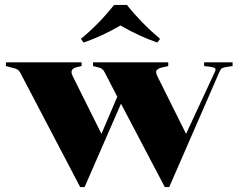

<svg xmlns="http://www.w3.org/2000/svg" viewBox="-20 -738 964 776"><path d="M627 -581 616 -566Q543 -591 467 -635Q391 -591 318 -566L307 -581Q379 -640 441 -718H493Q552 -644 627 -581ZM634 -465Q611 -460 611 -446Q611 -440 616 -430L732 -197L850 -451Q851 -453 851 -457Q851 -462 846 -464Q841 -466 831 -468L805 -471V-486H920V-471L894 -467Q882 -465 877 -462Q872 -459 867 -448L664 18H646L469 -319L322 18H304L62 -444Q57 -453 50.5 -457Q44 -461 34 -463L4 -471V-486H310V-471L292 -467Q269 -462 269 -446Q269 -440 274 -430L390 -197L454 -347L404 -444Q399 -454 393.5 -458.5Q388 -463 380 -465L356 -471V-486H660V-471Z"/></svg>

Font: Chonburi
Style: Regular
Weight: 400
Designer: Thanarat Vachiruckul and Stawix Ruecha
Foundry: Cadson Demak & Katatrad
Version: Version 1.000